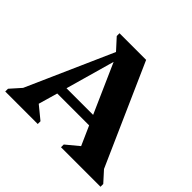

<svg xmlns="http://www.w3.org/2000/svg" viewBox="-160 -888 1086 1086"><g transform="rotate(45 383.0 -345.0)"><path d="M2 0V-22L59 -86L287 -601L226 -668V-690H439L707 -85L764 -22V0H448V-22L524 -85L473 -200H218L185 -85L262 -22V0ZM234 -258H447L317 -552Z"/></g></svg>

Font: Platypi
Style: Bold
Weight: 700
Designer: David Sargent
Foundry: Bolt Cutter Type
Version: Version 1.200; ttfautohint (v1.8.4.7-5d5b)